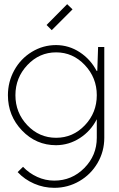

<svg xmlns="http://www.w3.org/2000/svg" viewBox="-20 -690 575 924"><path d="M54.2 -231.9Q54.2 -147.5 111.6 -87.2Q168.9 -26.9 250 -26.9Q331.1 -26.9 388.4 -87.2Q445.8 -147.5 445.8 -231.9Q445.8 -315.9 388.2 -377Q330.6 -438 250 -438Q169.4 -438 111.8 -377Q54.2 -315.9 54.2 -231.9ZM250 -473.1Q312 -472.7 363.8 -438.7Q415.5 -404.8 444.8 -349.1H448.2L452.1 -463.9H481.9V-26.9Q481.9 38.6 449.7 94Q417.5 149.4 362.1 181.6Q306.6 213.9 241.2 213.9Q190.4 213.9 144.3 193.8Q98.1 173.8 64.9 138.2L90.8 112.8Q120.1 143.6 159.2 161.4Q198.2 179.2 241.2 179.2Q325.7 179.2 385.7 118.7Q445.8 58.1 445.8 -26.9V-116.2Q417 -59.6 364.5 -25.6Q312 8.3 250 8.8Q153.8 8.8 85.9 -62Q18.1 -132.8 18.1 -231.9Q18.1 -296.4 48.8 -352.1Q79.6 -407.7 133.3 -440.4Q187 -473.1 250 -473.1ZM229 -544.9 204.1 -569.8 303.2 -669.9 329.1 -645Z"/></svg>

Font: RawengulkSans
Style: Regular
Weight: 500
Designer: gluk (gluksza@wp.pl)
Foundry: gluk (gluksza@wp.pl)
Version: Version 0.94